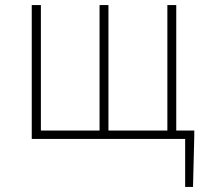

<svg xmlns="http://www.w3.org/2000/svg" viewBox="-20 -547 813 756"><path d="M709 189V0H661V-33H745V-13L740 189ZM105 0V-527H141V-33H372V-527H407V-33H639V-527H674V0Z"/></svg>

Font: Noto Sans SC Thin
Style: Regular
Weight: 100
Designer: Ryoko NISHIZUKA 西塚涼子 (kana, bopomofo & ideographs); Paul D. Hunt (Latin, Greek & Cyrillic); Sandoll Communications 산돌커뮤니
Foundry: Adobe
Version: Version 2.004-H2;hotconv 1.0.118;makeotfexe 2.5.65603